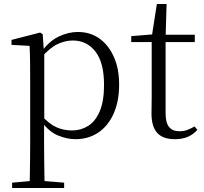

<svg xmlns="http://www.w3.org/2000/svg" viewBox="-20 -687 1029 967"><path d="M41 260V233L153 223H182L303 233V260ZM129 260Q130 227 130.5 187.5Q131 148 131.5 106.5Q132 65 132 30V-282Q132 -334 131.5 -376.5Q131 -419 129 -456L38 -461V-486L182 -523L195 -515L201 -430L203 -425V-79L202 -70V30Q202 64 202.5 105.5Q203 147 203.5 187Q204 227 205 260ZM360 14Q317 14 271.5 -5Q226 -24 188 -76H175L187 -107Q227 -63 263.5 -46.5Q300 -30 343 -30Q387 -30 423.5 -52.5Q460 -75 482 -126Q504 -177 504 -259Q504 -372 460.5 -427.5Q417 -483 347 -483Q308 -483 269 -464.5Q230 -446 184 -393L174 -422H186Q225 -478 274 -502Q323 -526 372 -526Q434 -526 480 -493.5Q526 -461 553 -401.5Q580 -342 580 -261Q580 -176 552 -114Q524 -52 474.5 -19Q425 14 360 14Z M779 -475V-512H961V-475ZM861 14Q800 14 771.5 -18Q743 -50 743 -115Q743 -138 743.5 -156.5Q744 -175 744 -201V-475H641V-505L764 -515L744 -500L770 -667H819L814 -496V-485V-116Q814 -69 831.5 -47.5Q849 -26 883 -26Q906 -26 923 -32.5Q940 -39 960 -50L974 -33Q954 -10 926 2Q898 14 861 14Z"/></svg>

Font: Noto Serif KR ExtraLight Light
Style: Regular
Weight: 300
Version: Version 2.003-H1;hotconv 1.1.1;makeotfexe 2.6.0